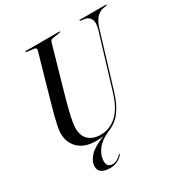

<svg xmlns="http://www.w3.org/2000/svg" viewBox="-203 -852 1145 1204"><g transform="rotate(-30 369.5 -249.5)"><path d="M498 -201 615 -586Q629 -634 617 -659.2Q605 -684.5 575.5 -689L549 -692Q542.5 -693 542.5 -696.5Q542.5 -700 548 -700H734.5Q739 -700 739 -697.5Q739 -694.5 732.5 -693L706.5 -688.5Q681 -683 659.5 -659.2Q638 -635.5 623 -584L507.5 -203Q483 -121 445 -72Q407 -23 350.5 -3.5L351 -3Q293 21.5 263.2 61Q233.5 100.5 232.5 140Q231.5 187.5 273 187.5Q290 187.5 307.2 178Q324.5 168.5 335 155Q339 151 342 152Q344 153.5 340 158.5Q328 175 303.8 188Q279.5 201 248 201Q165.5 201 166.5 142Q167 107 199.5 71.5Q232 36 309 6.5Q286.5 10 260.5 10Q173 10 128.8 -33.8Q84.5 -77.5 86 -146Q86 -161.5 92 -191.5Q98 -221.5 107 -256.8Q116 -292 125 -323L222.5 -666.5Q225 -675 220.8 -679.8Q216.5 -684.5 209 -685.5L157 -692Q150.5 -693 150.5 -696.5Q150.5 -700 155.5 -700H397.5Q402 -700 402 -697.5Q402 -694 395.5 -693L340.5 -684Q333 -683 328.5 -678Q324 -673 320 -658L224.5 -322.5Q204 -248.5 194 -202.8Q184 -157 183 -128.5Q182 -68.5 214.2 -39Q246.5 -9.5 301 -9.5Q365 -9.5 416.2 -54.5Q467.5 -99.5 498 -201Z"/></g></svg>

Font: Fraunces 144pt
Style: Italic
Weight: 400
Italic angle: -16°
Version: Version 1.000;[b76b70a41]